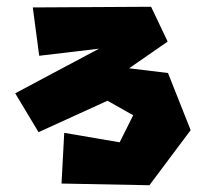

<svg xmlns="http://www.w3.org/2000/svg" viewBox="-20 -565 609 568"><path d="M77 -543 96 -400 273 -421 25 -289 94 -174 298 -267 374 -224 334 -144 170 -172 162 -22 422 -17 544 -180 477 -349 362 -363 476 -442 427 -545Z"/></svg>

Font: Super Mario
Style: Regular
Weight: 400
Version: Version 1.0